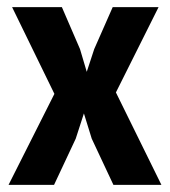

<svg xmlns="http://www.w3.org/2000/svg" viewBox="-20 -520 479 540"><path d="M133 -256 14 -500H154L205 -382L224 -318L245 -382L297 -500H426L306 -260L434 0H299L238 -130L216 -201L193 -130L132 0H4Z"/></svg>

Font: PT Sans Narrow
Style: Bold
Weight: 700
Width: 3
Designer: A.Korolkova, O.Umpeleva, V.Yefimov
Foundry: ParaType Ltd
Version: Version 2.003W OFL